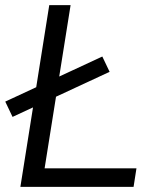

<svg xmlns="http://www.w3.org/2000/svg" viewBox="-31 -725 596 745"><path d="M48.1 0 160.1 -705H242.9L142.1 -71.9H498.5L487.3 0ZM17.7 -271.4 -10.6 -330.8 366 -505.7 394.3 -446.3Z"/></svg>

Font: Mulish ExtraLight
Style: Italic
Weight: 200
Italic angle: -9°
Designer: Vernon Adams
Foundry: Vernon Adams
Version: Version 3.603